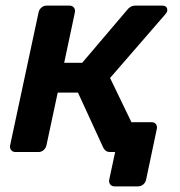

<svg xmlns="http://www.w3.org/2000/svg" viewBox="-20 -540 639 682"><path d="M387 122Q377 122 371.5 115Q366 108 368 98L389 0L374 -5L361 -106H518Q529 -106 534 -99Q539 -92 537 -82L499 98Q497 108 489 115Q481 122 470 122ZM35 0Q25 0 19.5 -7Q14 -14 16 -24L117 -496Q119 -506 127 -513Q135 -520 145 -520H227Q237 -520 242.5 -513Q248 -506 246 -496L208 -317H272L431 -504Q436 -511 443.5 -515.5Q451 -520 461 -520H556Q566 -520 570.5 -515Q575 -510 574 -502Q574 -497 567 -489L371 -263L483 -31Q484 -28 485 -25Q486 -22 485 -18Q484 -10 476.5 -5Q469 0 460 0H372Q362 0 356.5 -4Q351 -8 347 -15L257 -211H185L145 -24Q143 -14 135 -7Q127 0 117 0Z"/></svg>

Font: Rubik Light Medium
Style: Italic
Weight: 500
Italic angle: -12°
Version: Version 2.104